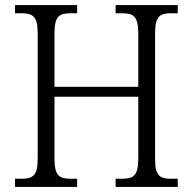

<svg xmlns="http://www.w3.org/2000/svg" viewBox="-20 -734 757 754"><path d="M39 0H283V-32H259C214 -32 194 -42 194 -111V-354H523V-111C523 -42 503 -32 458 -32H434V0H678V-32H654C609 -32 589 -42 589 -108V-603C589 -672 609 -682 654 -682H678V-714H434V-682H458C503 -682 523 -672 523 -603V-393H194V-604C194 -672 214 -682 259 -682H283V-714H39V-682H62C107 -682 128 -672 128 -605V-111C128 -42 108 -32 63 -32H39Z"/></svg>

Font: Noto Serif Bengali SemiCondensed Light
Style: Regular
Weight: 300
Width: 4
Designer: Juan Bruce, Universal Thirst, Indian Type Foundry and the Monotype Design Team.
Foundry: Monotype Imaging Inc.
Version: Version 2.003